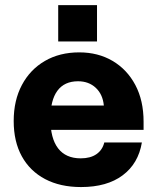

<svg xmlns="http://www.w3.org/2000/svg" viewBox="-20 -723 618 757"><path d="M209.5 -702.8V-559.5H362.5V-702.8ZM34 -245.9Q34 -164.8 66.1 -106.6Q98.3 -48.3 157.9 -16.9Q217.5 14.5 299.5 14.5Q401.8 14.5 463.6 -31.8Q525.5 -78 539.4 -161.3H391.2Q384 -131.7 360.3 -115.2Q336.6 -98.7 298.2 -98.7Q239.4 -98.7 209.1 -138.1Q178.7 -177.5 178.7 -254.7Q178.7 -327.9 206.3 -365.2Q233.9 -402.6 287.7 -402.6Q330 -402.6 357.7 -376.7Q385.3 -350.8 389.4 -306.9H173.6V-210.9H546.1V-243Q546.1 -326.6 513.6 -387.9Q481 -449.2 423.8 -482.9Q366.6 -516.5 292.5 -516.5Q215.2 -516.5 157 -482.7Q98.8 -448.9 66.4 -388Q34 -327.1 34 -245.9Z"/></svg>

Font: Overused Grotesk Light
Style: Regular
Weight: 300
Designer: RandomMaerks
Version: Version 0.005